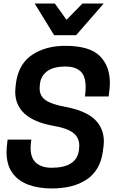

<svg xmlns="http://www.w3.org/2000/svg" viewBox="-20 -1052 661 1085"><path d="M562 -853ZM410 -853H286L176 -1032H290L356 -940L446 -1032H566ZM272 13Q197 13 139.5 -8.5Q82 -30 49.5 -75.5Q17 -121 17 -193Q17 -217 23 -263H157Q153 -238 153 -216Q153 -157 185.5 -130.5Q218 -104 271 -104Q413 -104 426 -203Q427 -208 428 -228Q428 -276 392 -302.5Q356 -329 281 -341Q66 -380 66 -534Q66 -549 71 -588Q87 -693 163 -743Q239 -793 349 -793Q485 -793 543 -736.5Q601 -680 601 -582Q601 -556 594 -507H460Q464 -536 464 -559Q464 -623 434.5 -649.5Q405 -676 350 -676Q282 -676 246.5 -649.5Q211 -623 206 -579Q206 -576 205 -571.5Q204 -567 204 -551Q204 -509 238.5 -485.5Q273 -462 346 -449Q463 -427 515 -377.5Q567 -328 567 -252Q567 -235 561 -194Q546 -89 470.5 -38Q395 13 272 13Z"/></svg>

Font: Tanohe Sans SemiBold
Style: Italic
Weight: 600
Designer: Village Type and Design LLC & Cristiano Sobral
Foundry: Cooper Hewitt Smithsonian Design Museum
Version: Version 1.00;September 29, 2021;FontCreator 13.0.0.2655 64-b